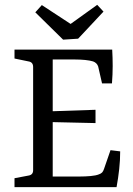

<svg xmlns="http://www.w3.org/2000/svg" viewBox="-20 -774 551 794"><path d="M402 -429 386 -499Q381 -514 365 -520Q352 -524 332 -526Q312 -528 289 -528H198V-314L375 -320V-265L198 -269V-44H309Q333 -44 355 -46Q377 -48 389 -53Q398 -56 402.5 -61Q407 -66 410 -75L437 -153L477 -148Q477 -112 473 -75Q469 -38 462 0H40V-37L98 -48Q117 -51 117 -70V-497Q117 -517 98 -520L40 -532V-569H444Q446 -535 446 -501Q446 -467 443 -429ZM408 -726 303 -614 241 -610 126 -723 153 -753 272 -675 382 -754Z"/></svg>

Font: Rasa
Style: Regular
Weight: 400
Designer: Anna Giedrys (Yrsa+Rasa design), David Brezina (Yrsa art-direction, Rasa art-direction, design)
Foundry: Rosetta Type Foundry
Version: Version 2.004